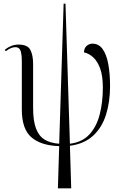

<svg xmlns="http://www.w3.org/2000/svg" viewBox="-20 -780 669 1038"><path d="M293 238 300 10Q201 7 149.5 -38Q98 -83 98 -187V-445Q98 -487 91 -506Q84 -525 63 -525Q52 -525 39.5 -520Q27 -515 11 -503L6 -511Q22 -524 40.5 -531.5Q59 -539 80 -539Q129 -539 144 -510.5Q159 -482 159 -434V-197Q159 -126 175 -84.5Q191 -43 222.5 -24.5Q254 -6 300 -3L324 -760H334L358 -3Q424 -11 463 -53Q502 -95 519 -161Q536 -227 536 -306Q536 -370 521.5 -409.5Q507 -449 484 -470Q461 -491 434 -497Q435 -521 449 -532.5Q463 -544 480 -544Q514 -544 535 -514.5Q556 -485 565.5 -433Q575 -381 575 -314Q575 -229 553 -159.5Q531 -90 483 -46Q435 -2 358 8L365 238Z"/></svg>

Font: Noto Serif Display Condensed Light
Style: Regular
Weight: 300
Width: 3
Designer: Monotype Design Team
Foundry: Monotype Imaging Inc.
Version: Version 2.009